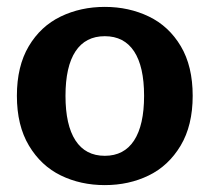

<svg xmlns="http://www.w3.org/2000/svg" viewBox="-20 -522 608 557"><path d="M29 -244Q29 -330 63.5 -388Q98 -446 156 -474Q214 -502 284 -502Q354 -502 412 -474Q470 -446 504.5 -388Q539 -330 539 -244Q539 -158 504 -99.5Q469 -41 411.5 -13Q354 15 284 15Q214 15 156.5 -13Q99 -41 64 -99.5Q29 -158 29 -244ZM398 -244Q398 -329 369 -373Q340 -417 284 -417Q228 -417 199 -373Q170 -329 170 -244Q170 -159 199 -114.5Q228 -70 284 -70Q340 -70 369 -114.5Q398 -159 398 -244Z"/></svg>

Font: Maitree
Style: Bold
Weight: 700
Designer: CadsonDemak Team
Foundry: CadsonDemak
Version: Version 1.002